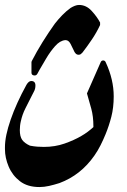

<svg xmlns="http://www.w3.org/2000/svg" viewBox="-29 -755 512 775"><path d="M375 -654Q361 -624 342.5 -596.5Q324 -569 304 -543Q300 -539 297 -536.5Q294 -534 288 -534Q281 -534 276 -539.5Q271 -545 269 -551Q264 -562 256 -577.5Q248 -593 236 -593H234Q213 -591 193.5 -569Q174 -547 158 -520Q142 -493 131 -474Q127 -467 122 -457.5Q117 -448 106 -451Q98 -453 98 -462V-504L99 -508Q119 -547 143 -585.5Q167 -624 192 -659Q206 -677 222 -693.5Q238 -710 256 -723Q264 -728 273 -731.5Q282 -735 290 -735Q319 -735 341 -711Q363 -687 375 -664ZM348 -245Q348 -285 339.5 -316Q331 -347 322 -378L377 -503Q380 -511 387.5 -511Q395 -511 398 -503Q430 -434 430 -366Q430 -321 420.5 -284Q411 -247 397 -213Q388 -191 377 -169Q366 -147 352 -127Q297 -48 211 -16Q189 -9 169 -4.5Q149 0 130 0Q82 0 51.5 -23.5Q21 -47 6 -82.5Q-9 -118 -9 -153V-161Q-9 -206 14 -272Q25 -304 41 -339.5Q57 -375 78 -413Q87 -428 97 -428Q114 -428 114 -410Q114 -396 108 -385.5Q102 -375 97 -364Q86 -342 73.5 -317.5Q61 -293 55 -265Q53 -257 52 -247.5Q51 -238 51 -230Q51 -204 60.5 -190.5Q70 -177 92 -167Q108 -164 121.5 -163Q135 -162 148 -162Q193 -162 231.5 -175.5Q270 -189 299 -206Q313 -214 325 -223Q337 -232 348 -242Z"/></svg>

Font: Aref Ruqaa Ink
Style: Bold
Weight: 700
Designer: Abdullah Aref
Version: Version 1.005